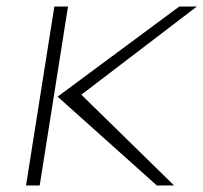

<svg xmlns="http://www.w3.org/2000/svg" viewBox="-20 -585 625 590"><path d="M60 -15H102L189 -565H147ZM157 -288 462 -15H515L230 -294L585 -565H531Z"/></svg>

Font: Charger Sport
Style: HLExtObl
Weight: 100
Designer: Jasper
Foundry: Cannot Into Space Fonts
Version: Version 1.1